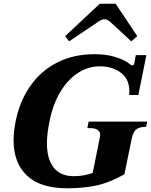

<svg xmlns="http://www.w3.org/2000/svg" viewBox="-20 -1001 810 1031"><path d="M330 -807 516 -981H601L717 -807L685 -779L577 -879Q556 -898 542 -898Q525 -898 500 -879L351 -779ZM53 -247Q53 -293 64 -350Q86 -458 142.5 -539Q199 -620 286.5 -665Q374 -710 488 -710Q552 -710 602.5 -694Q653 -678 682 -653Q688 -650 690 -650Q698 -650 701 -659L709 -705H766L723 -491H674Q680 -570 633 -607.5Q586 -645 516 -645Q454 -645 399 -609.5Q344 -574 304 -507.5Q264 -441 246 -350Q232 -282 232 -232Q232 -147 268.5 -101Q305 -55 375 -55Q434 -55 478 -73L516 -263Q518 -271 518 -276Q518 -313 462 -313H449L456 -348H770L765 -320Q729 -320 712 -306.5Q695 -293 687 -255L648 -65Q568 -20 498 -5Q428 10 340 10Q197 10 125 -58Q53 -126 53 -247Z"/></svg>

Font: Taviraj
Style: Bold Italic
Weight: 700
Italic angle: -12°
Designer: Katatrad Team
Foundry: CadsonDemak
Version: Version 1.001